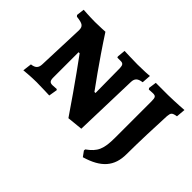

<svg xmlns="http://www.w3.org/2000/svg" viewBox="-117 -767 1148 1148"><g transform="rotate(45 457.5 -192.5)"><path d="M660 122C780 87 832 27 832 -76C832 -166 838 -336 842 -407C845 -437 849 -443 885 -449L890 -507C890 -507 820 -502 758 -501H654L647 -451L653 -443C653 -443 675 -445 686 -445C709 -445 714 -438 714 -405V-98C714 0 698 35 637 79L636 89ZM442 -203H433C433 -203 325 -349 225 -504C225 -504 177 -501 140 -501C96 -501 40 -505 40 -505L34 -455L41 -447C94 -441 107 -432 107 -398L96 -100C95 -68 81 -55 48 -51L41 6C41 6 101 0 147 0C183 0 257 3 257 3L266 -51L261 -56C261 -56 236 -54 227 -54C205 -54 198 -63 198 -91V-304H207C207 -304 312 -162 434 18L533 8L545 -399C546 -430 560 -443 596 -448L600 -505C600 -504 540 -501 499 -501C461 -501 387 -504 387 -504L382 -452L385 -445H413C432 -445 439 -437 440 -412Z"/></g></svg>

Font: Alegreya SC
Style: Bold
Weight: 700
Designer: Juan Pablo del Peral
Foundry: Huerta Tipografica
Version: Version 2.007;PS 002.007;hotconv 1.0.88;makeotf.lib2.5.64775